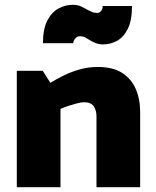

<svg xmlns="http://www.w3.org/2000/svg" viewBox="-20 -780 650 800"><path d="M232 0V-326Q247 -333 265.5 -339Q284 -345 301.5 -349.5Q319 -354 330 -354Q360 -354 371 -336.5Q382 -319 382 -296V0H564V-313Q564 -367 545.5 -409.5Q527 -452 488.5 -476.5Q450 -501 388 -501Q349 -501 313 -491Q277 -481 245.5 -465.5Q214 -450 190 -435L158 -485H50V0ZM408 -755Q408 -742 401 -734Q394 -726 386 -726Q373 -726 362.5 -730.5Q352 -735 343 -740Q331 -747 317 -753.5Q303 -760 283 -760Q253 -760 224.5 -745Q196 -730 177.5 -695Q159 -660 159 -600H285Q285 -609 293 -619Q301 -629 312 -629Q326 -629 336 -623.5Q346 -618 357 -611Q367 -605 380 -600Q393 -595 410 -595Q441 -595 468 -610Q495 -625 512.5 -660Q530 -695 530 -755Z"/></svg>

Font: Catamaran Thin Black
Style: Regular
Weight: 900
Version: Version 2.000